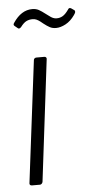

<svg xmlns="http://www.w3.org/2000/svg" viewBox="-52 -729 378 762"><g transform="rotate(-5 137.5 -348.5)"><path d="M35 -10 95 -494Q95 -498 98 -501Q101 -504 106 -504H138Q142 -504 144.5 -501Q147 -498 146 -494L87 -10Q86 -6 83 -3Q80 0 76 0H44Q39 0 36.5 -3Q34 -6 35 -10ZM145 -636Q143 -638 134.5 -644.5Q126 -651 119 -654Q112 -657 104 -657Q90 -657 79 -651.5Q68 -646 56 -630Q48 -621 42 -627L31 -636Q24 -641 30 -649Q62 -697 106 -697Q121 -697 132 -691Q143 -685 157 -674Q162 -671 170 -664.5Q178 -658 185 -655Q192 -652 200 -652Q213 -652 224 -658.5Q235 -665 247 -682Q252 -692 261 -686L271 -679Q275 -677 275 -672Q275 -667 269 -659Q253 -636 232.5 -625Q212 -614 194 -614Q180 -614 169.5 -619.5Q159 -625 145 -636Z"/></g></svg>

Font: Barlow Condensed Light
Style: Italic
Weight: 300
Width: 3
Italic angle: -7°
Designer: Jeremy Tribby
Foundry: Tribby Type
Version: Version 1.408